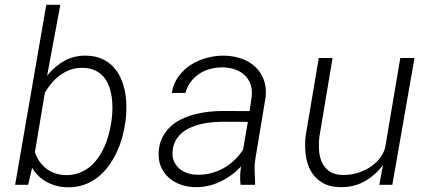

<svg xmlns="http://www.w3.org/2000/svg" viewBox="-20 -770 1801 800"><path d="M502.4 -261.7Q498 -229.5 488.8 -196.3Q479.5 -163.1 464.8 -132.6Q450.2 -102.1 430.4 -75.7Q410.6 -49.3 385.3 -29.8Q359.9 -10.3 328.4 0.5Q296.9 11.2 259.8 10.3Q214.4 9.3 175.8 -11.2Q137.2 -31.7 113.8 -70.8L97.2 0H43L172.9 -750H231.4L176.3 -454.6Q207.5 -494.1 248.8 -516.8Q290 -539.6 341.3 -538.1Q377 -537.1 404.1 -525.1Q431.2 -513.2 450.2 -493.4Q469.2 -473.6 481.4 -447.8Q493.7 -421.9 499.8 -392.6Q505.9 -363.3 506.6 -332.3Q507.3 -301.3 503.9 -272ZM445.3 -272Q448.2 -294.4 448.5 -319.1Q448.7 -343.8 445.3 -367.2Q441.9 -390.6 433.8 -412.1Q425.8 -433.6 411.6 -450Q397.5 -466.3 377 -476.3Q356.4 -486.3 327.6 -487.3Q300.3 -488.3 276.6 -480.5Q252.9 -472.7 232.9 -458.5Q212.9 -444.3 196.3 -425Q179.7 -405.8 167 -383.8L125.5 -136.2Q139.6 -93.3 172.9 -67.6Q206.1 -42 252 -40.5Q282.2 -39.6 307.4 -48.6Q332.5 -57.6 352.5 -73.5Q372.6 -89.4 387.9 -111.1Q403.3 -132.8 414.6 -157.7Q425.8 -182.6 432.9 -209.2Q439.9 -235.8 443.8 -261.7Z M982.4 0Q980 -19 980.7 -37.8Q981.4 -56.6 984.4 -76.2Q946.3 -36.1 897 -12.7Q847.7 10.7 791 9.8Q759.3 8.8 731.2 -1.5Q703.1 -11.7 682.4 -30.5Q661.6 -49.3 650.4 -75.9Q639.2 -102.5 641.1 -136.2Q643.1 -169.9 655.8 -195.8Q668.5 -221.7 688.5 -240.7Q708.5 -259.8 734.6 -272.7Q760.7 -285.6 789.6 -293.2Q818.4 -300.8 848.1 -304.2Q877.9 -307.6 906.2 -307.6L1020 -307.1L1028.8 -367.7Q1031.7 -396.5 1023.9 -418.7Q1016.1 -440.9 1000 -456.3Q983.9 -471.7 960.9 -480Q938 -488.3 910.6 -489.3Q883.8 -489.7 858.4 -483.4Q833 -477.1 812 -463.6Q791 -450.2 775.4 -429.9Q759.8 -409.7 752.9 -382.8H695.8Q702.1 -421.9 723.6 -451.2Q745.1 -480.5 775.4 -500Q805.7 -519.5 842.3 -529.1Q878.9 -538.6 916 -538.1Q954.1 -537.1 987.1 -525.4Q1020 -513.7 1043.5 -491.7Q1066.9 -469.7 1078.9 -438.2Q1090.8 -406.7 1086.9 -366.2L1044.4 -110.4Q1040 -83.5 1041 -58.1Q1042 -32.7 1043 -6.3L1042.5 0ZM799.8 -42Q829.6 -41 857.4 -47.9Q885.3 -54.7 909.9 -68.4Q934.6 -82 955.6 -101.8Q976.6 -121.6 992.7 -146L1012.7 -262.2L913.6 -262.7Q892.6 -262.7 869.4 -261Q846.2 -259.3 823.2 -254.4Q800.3 -249.5 778.8 -240.7Q757.3 -231.9 740.5 -218.5Q723.6 -205.1 712.6 -186Q701.7 -167 699.2 -141.1Q696.8 -117.7 704.3 -99.6Q711.9 -81.5 725.8 -68.8Q739.7 -56.2 759 -49.3Q778.3 -42.5 799.8 -42Z M1575.7 -82.5Q1542.5 -38.1 1497.3 -13.4Q1452.1 11.2 1396 9.8Q1351.1 8.8 1321.3 -9.8Q1291.5 -28.3 1274.9 -58.1Q1258.3 -87.9 1253.7 -125.7Q1249 -163.6 1253.4 -203.1L1308.1 -528.3H1365.7L1311 -201.7Q1307.6 -173.3 1309.3 -145Q1311 -116.7 1321.3 -94Q1331.5 -71.3 1351.8 -56.6Q1372.1 -42 1406.2 -41Q1433.1 -40 1461.2 -47.1Q1489.3 -54.2 1513.9 -68.6Q1538.6 -83 1557.4 -104.2Q1576.2 -125.5 1584.5 -153.3L1647.9 -528.3H1707L1614.7 0H1560.5Z"/></svg>

Font: Roboto Mono Light
Style: Italic
Weight: 300
Designer: Google
Version: Version 2.000985; 2015; ttfautohint (v1.3)